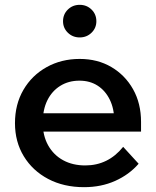

<svg xmlns="http://www.w3.org/2000/svg" viewBox="-20 -759 647 795"><path d="M490 -151 554 -81Q515 -36 457 -10Q399 16 328 16Q244 16 179.5 -18Q115 -52 78.5 -112Q42 -172 42 -249Q42 -327 77 -387Q112 -447 173 -481Q234 -515 310 -515Q384 -515 441 -481.5Q498 -448 531 -389.5Q564 -331 564 -254V-248H453V-259Q453 -309 434.5 -346.5Q416 -384 384 -404.5Q352 -425 309 -425Q264 -425 229.5 -403.5Q195 -382 176 -343.5Q157 -305 157 -251Q157 -197 179.5 -157Q202 -117 241.5 -95.5Q281 -74 333 -74Q428 -74 490 -151ZM564 -214H120V-290H548L564 -253ZM310 -604Q281 -604 261 -623.5Q241 -643 241 -671Q241 -700 261 -719.5Q281 -739 310 -739Q339 -739 359 -719.5Q379 -700 379 -671Q379 -643 359 -623.5Q339 -604 310 -604Z"/></svg>

Font: Wix Madefor Display SemiBold
Style: Regular
Weight: 600
Designer: Dalton Maag Ltd
Foundry: Dalton Maag Ltd
Version: Version 3.100